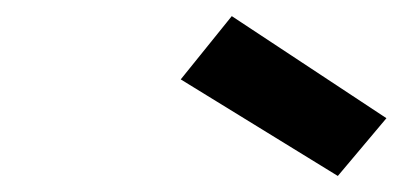

<svg xmlns="http://www.w3.org/2000/svg" viewBox="-20 -829 497 237"><path d="M203.1 -731 266.1 -809.1 457 -683.1 397 -611.8Z"/></svg>

Font: Involve SemiBold Oblique
Style: Italic
Weight: 600
Italic angle: -10.5°
Designer: Stefan Peev
Foundry: Context Ltd.
Version: Version 1.001